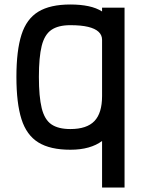

<svg xmlns="http://www.w3.org/2000/svg" viewBox="-20 -652 640 854"><path d="M434 182V-25Q409 -6 373.5 4Q338 14 293 14Q203 14 150.5 -18.5Q98 -51 75.5 -122Q53 -193 53 -310Q53 -427 75.5 -497.5Q98 -568 150.5 -600Q203 -632 293 -632Q338 -632 373.5 -624.5Q409 -617 434 -601V-618H534V182ZM293 -78Q366 -78 400 -113.5Q434 -149 434 -225V-475Q434 -496 418.5 -510.5Q403 -525 372 -532.5Q341 -540 293 -540Q239 -540 208.5 -519Q178 -498 165.5 -448Q153 -398 153 -310Q153 -222 165.5 -171Q178 -120 208.5 -99Q239 -78 293 -78Z"/></svg>

Font: Victor Mono Thin
Style: Bold
Weight: 700
Monospace: yes
Version: Version 1.561;gftools[0.9.30]